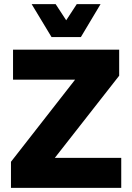

<svg xmlns="http://www.w3.org/2000/svg" viewBox="-20 -908 639 928"><path d="M566 0V-145H245L556 -542V-668H43V-523H343L33 -126V0ZM371 -729 466 -888H351L300 -810L249 -888H133L229 -729Z"/></svg>

Font: Celebes ExtraBold
Style: Regular
Weight: 800
Designer: Anugrah Pasau
Foundry: Lafontype
Version: Version 1.000